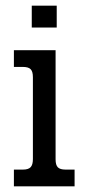

<svg xmlns="http://www.w3.org/2000/svg" viewBox="-20 -657 313 677"><path d="M92 -637H180V-560H92ZM29 -59H61Q80 -59 88 -67.5Q96 -76 96 -96V-385Q96 -405 88 -413Q80 -421 61 -421H29V-480H176V-95Q176 -75 184 -67Q192 -59 211 -59H243V0H29Z"/></svg>

Font: Pridi Light
Style: Regular
Weight: 300
Version: Version 1.002